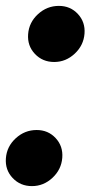

<svg xmlns="http://www.w3.org/2000/svg" viewBox="-34 -621 308 652"><path d="M74.5 11Q35 11 9 -16.5Q-17 -44 -14 -83.5Q-11 -123.5 19.5 -151.5Q50 -179.5 90.5 -179.5Q129.5 -179.5 155 -152Q180.5 -124.5 177.5 -85.5Q174.5 -45.5 144.2 -17.2Q114 11 74.5 11ZM150 -410.5Q110.5 -410.5 84.5 -438Q58.5 -465.5 61.5 -505Q64.5 -545 95 -573Q125.5 -601 166 -601Q205 -601 230.5 -573.5Q256 -546 253 -507Q250 -467 219.8 -438.8Q189.5 -410.5 150 -410.5Z"/></svg>

Font: Anybody ExtraBold
Style: Italic
Weight: 800
Italic angle: -10°
Designer: Tyler Finck
Foundry: Etcetera Type Company
Version: Version 1.010; ttfautohint (v1.8.3) -l 8 -r 50 -G 200 -x 14 